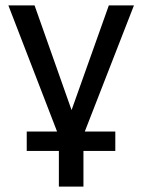

<svg xmlns="http://www.w3.org/2000/svg" viewBox="-20 -511 526 711"><path d="M198 180V48H79V-24H208L199 -4L11 -491H108L254 -78H236L383 -491H476L287 -6L279 -24H407V48H289V180Z"/></svg>

Font: Nunito Sans 10pt SemiCondensed Medium
Style: Regular
Weight: 500
Width: 4
Designer: Vernon Adams
Foundry: Vernon Adams
Version: Version 3.101;gftools[0.9.27]